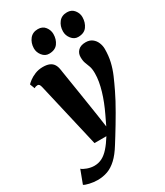

<svg xmlns="http://www.w3.org/2000/svg" viewBox="-279 -895 1076 1249"><g transform="rotate(-30 259.0 -271.0)"><path d="M60 -451Q56.5 -466.5 51.5 -472.5Q46.5 -478.5 39 -478.5Q32.5 -478.5 26.5 -476.8Q20.5 -475 13.5 -470.5L-0.5 -507Q5.5 -514 23.2 -527.8Q41 -541.5 68.2 -552.8Q95.5 -564 127.5 -564Q157 -564 176 -556Q195 -548 205.5 -532.2Q216 -516.5 219.5 -494Q226.5 -448 234.2 -401Q242 -354 249.2 -306.8Q256.5 -259.5 264 -212.2Q271.5 -165 278.5 -118.5L292.5 -22.5L326 -92.5Q343 -128 356.8 -163Q370.5 -198 380.5 -231.8Q390.5 -265.5 396 -297.5Q401.5 -329.5 401.5 -358.5Q401.5 -392 394.5 -411.8Q387.5 -431.5 380.2 -449.5Q373 -467.5 373 -496.5Q373 -525.5 392.5 -544.8Q412 -564 449 -564Q478.5 -564 498 -549.2Q517.5 -534.5 527 -511.2Q536.5 -488 536.5 -464Q536.5 -412.5 526.2 -368.8Q516 -325 497.8 -282.8Q479.5 -240.5 456.5 -193Q444.5 -167.5 427.2 -135.5Q410 -103.5 390.2 -69.2Q370.5 -35 350.5 -1.8Q330.5 31.5 312.5 60.5Q294.5 89.5 281 111Q247.5 165.5 214.2 196.2Q181 227 146 239.5Q111 252 70.5 252Q41.5 252 11 245Q-19.5 238 -29 230.5L8.5 131Q19.5 142 46.5 151.5Q73.5 161 98.5 161Q130 161 156.5 147.5Q183 134 208.5 105.5Q234 77 261.5 33H172ZM207.5 -617.5Q178 -617.5 158 -642.8Q138 -668 138.5 -698.5Q139.5 -738 161.5 -765.8Q183.5 -793.5 223 -793.5Q258 -793.5 276.8 -769Q295.5 -744.5 295.5 -715.5Q295.5 -675.5 274.5 -646.5Q253.5 -617.5 207.5 -617.5ZM426 -617.5Q397 -617.5 377 -642.8Q357 -668 357.5 -698.5Q358 -738 379.8 -765.8Q401.5 -793.5 442 -793.5Q476 -793.5 495.2 -769Q514.5 -744.5 514 -715.5Q513.5 -675.5 492.5 -646.5Q471.5 -617.5 426 -617.5Z"/></g></svg>

Font: Merriweather 28pt Black
Style: Italic
Weight: 900
Italic angle: -7.8°
Version: Version 2.101